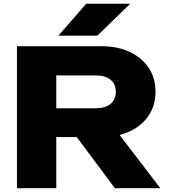

<svg xmlns="http://www.w3.org/2000/svg" viewBox="-20 -994 890 1014"><path d="M213.2 -422.2H486.4Q535.6 -422.2 563.6 -445Q591.6 -467.8 591.6 -509Q591.6 -550.6 563.6 -573.2Q535.6 -595.8 486.4 -595.8H184L277.2 -695V0H69.6V-750H515.2Q600.8 -750 665.1 -719.7Q729.4 -689.4 765.3 -635.6Q801.2 -581.8 801.2 -509Q801.2 -438.2 765.3 -384.1Q729.4 -330 665.1 -300Q600.8 -270 515.2 -270H213.2ZM325.2 -351H558.2L826.8 0H586.6ZM435.6 -974.4H667.6L494 -805.6H288.4Z"/></svg>

Font: Unbounded
Style: Regular
Weight: 400
Designer: Luke Prowse, Jean-Baptiste Morizot, Fátima Lázaro, Florian Runge
Foundry: NaN
Version: Version 1.701;gftools[0.9.28.dev5+ged2979d]